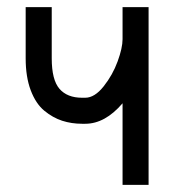

<svg xmlns="http://www.w3.org/2000/svg" viewBox="-20 -520 490 540"><path d="M324.7 -229.5Q275.4 -171.9 219.7 -171.9H210.9Q181.2 -171.9 154.8 -180.4Q128.4 -189 104.5 -208.7Q80.6 -228.5 66.4 -266.1Q52.2 -303.7 52.2 -356V-500H125.5V-356Q125.5 -295.4 147.2 -270.3Q168.9 -245.1 210.9 -245.1H219.7Q246.1 -245.1 271.5 -277.1Q296.9 -309.1 310.8 -347.2Q324.7 -385.3 324.7 -409.7V-500H397.9V0H324.7Z"/></svg>

Font: Anka/Coder Narrow
Style: Regular
Weight: 400
Width: 3
Monospace: yes
Version: Version 001.100